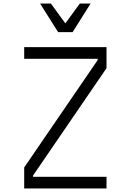

<svg xmlns="http://www.w3.org/2000/svg" viewBox="-20 -1067 740 1087"><path d="M117 0V-119L533 -727V-734H117V-800H583V-681L167 -73V-66H583V0ZM493 -1047 391 -885H309L207 -1047H268L368 -910H332L432 -1047Z"/></svg>

Font: Martian Mono SemiExpanded ExtraLight
Style: Regular
Weight: 250
Monospace: yes
Version: Version 0.930